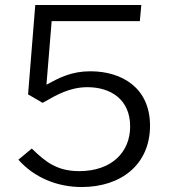

<svg xmlns="http://www.w3.org/2000/svg" viewBox="-20 -743 686 773"><path d="M122 -723 93 -363 143 -334C151 -329 149 -327 159 -333C206 -360 261 -392 332 -392C425 -392 504 -343 504 -234C504 -129 428 -54 299 -54C211 -54 164 -90 108 -145L54 -100C118 -28 210 10 309 10C468 10 584 -81 584 -237C584 -390 470 -456 344 -456C267 -456 219 -430 167 -402L188 -658H543L549 -723Z"/></svg>

Font: United Sans Light
Style: Regular
Weight: 300
Designer: Pablo Impallari, Rodrigo Fuenzalida (Modified by Dan O. Williams)
Version: Version 1.000;PS 001.000;hotconv 1.0.88;makeotf.lib2.5.64775